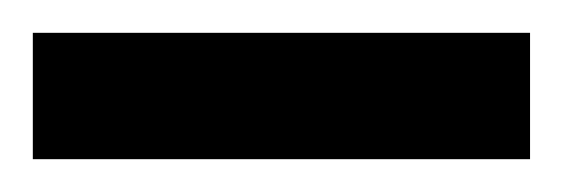

<svg xmlns="http://www.w3.org/2000/svg" viewBox="-20 3 343 117"><path d="M0 100V23H303V100Z"/></svg>

Font: Bricolage Grotesque 48pt Condensed
Style: Regular
Weight: 400
Width: 3
Designer: Mathieu Triay
Foundry: Atelier Triay
Version: Version 1.000; ttfautohint (v1.8.4.7-5d5b);gftools[0.9.32]